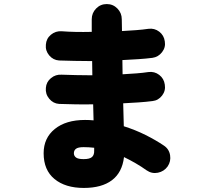

<svg xmlns="http://www.w3.org/2000/svg" viewBox="-20 -856 1040 946"><path d="M393 70Q302 70 248.5 26Q195 -18 195 -101Q195 -176 250 -220.5Q305 -265 399 -265Q410 -265 420.5 -264.5Q431 -264 441 -263L439 -342Q393 -341 349.5 -342Q306 -343 271 -344Q242 -346 222.5 -369.5Q203 -393 206 -423Q208 -452 231 -471Q254 -490 284 -488Q316 -487 355 -486Q394 -485 435 -485L434 -555Q389 -555 347.5 -556Q306 -557 271 -558Q242 -560 222.5 -583Q203 -606 206 -636Q208 -666 231 -685Q254 -704 284 -702Q348 -697 432 -699V-761Q432 -792 453.5 -814Q475 -836 506 -836Q537 -836 558.5 -814Q580 -792 580 -761Q580 -748 580.5 -733.5Q581 -719 581 -703Q618 -705 651 -707.5Q684 -710 711 -714Q741 -718 764.5 -700Q788 -682 792 -652Q797 -623 778.5 -599Q760 -575 731 -571Q700 -567 662 -564.5Q624 -562 583 -560L584 -490Q620 -492 652.5 -494.5Q685 -497 711 -501Q741 -505 764.5 -487Q788 -469 792 -439Q797 -409 778.5 -385Q760 -361 731 -358Q700 -354 663.5 -351.5Q627 -349 587 -347L590 -234Q647 -216 697 -191Q747 -166 787 -139Q813 -122 818 -91.5Q823 -61 806 -36Q788 -11 758 -5Q728 1 702 -17Q677 -35 648.5 -51.5Q620 -68 591 -82Q582 -6 531.5 32Q481 70 393 70ZM392 -72Q422 -72 433.5 -82.5Q445 -93 444 -115V-128Q417 -131 392 -131Q365 -131 354.5 -123Q344 -115 344 -101Q344 -88 354.5 -80Q365 -72 392 -72Z"/></svg>

Font: Zen Maru Gothic Black
Style: Regular
Weight: 900
Designer: Yoshimichi Ohira
Foundry: Positype
Version: Version 1.001